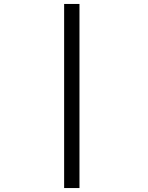

<svg xmlns="http://www.w3.org/2000/svg" viewBox="-20 -820 750 970"><path d="M304 -800H381.5V130H304Z"/></svg>

Font: League Mono
Style: Regular
Weight: 400
Width: 6
Designer: Tyler Finck
Foundry: The League of Moveable Type / Tyler Finck
Version: Version 2.300;RELEASE